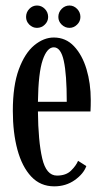

<svg xmlns="http://www.w3.org/2000/svg" viewBox="-20 -665 378 696"><path d="M176.5 10.5Q126.5 10.5 93.2 -25Q60 -60.5 43.2 -122.2Q26.5 -184 26.5 -263Q26.5 -354.5 48.2 -413.5Q70 -472.5 104.2 -500.8Q138.5 -529 175 -529Q218.5 -529 248.2 -497.5Q278 -466 293.5 -414.5Q309 -363 309 -302.5Q309 -292 308.8 -281.8Q308.5 -271.5 308 -261H117.5Q118.5 -153.5 133 -91Q147.5 -28.5 186.5 -28.5Q219 -28.5 237.2 -46.2Q255.5 -64 263 -82L293 -63Q283 -35 251 -12.2Q219 10.5 176.5 10.5ZM175 -493.5Q150.5 -493.5 134.8 -447.5Q119 -401.5 117.5 -296H222Q222 -395.5 211.2 -444.5Q200.5 -493.5 175 -493.5ZM232 -564Q215.5 -564 203.5 -575.8Q191.5 -587.5 191.5 -603.5Q191.5 -620.5 203.5 -632.8Q215.5 -645 232 -645Q247.5 -645 259.5 -632.8Q271.5 -620.5 271.5 -603.5Q271.5 -587.5 259.5 -575.8Q247.5 -564 232 -564ZM114 -564Q98 -564 86.2 -575.8Q74.5 -587.5 74.5 -603.5Q74.5 -620.5 86.2 -632.8Q98 -645 114 -645Q130.5 -645 142.5 -632.8Q154.5 -620.5 154.5 -603.5Q154.5 -587.5 142.5 -575.8Q130.5 -564 114 -564Z"/></svg>

Font: Imbue 10pt Medium
Style: Regular
Weight: 500
Designer: Tyler Finck
Foundry: Etcetera Type Company
Version: Version 1.102; ttfautohint (v1.8.3)